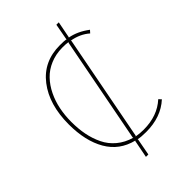

<svg xmlns="http://www.w3.org/2000/svg" viewBox="-245 -913 1019 1019"><g transform="rotate(-45 264.5 -404.0)"><path d="M360.8 -706.1 363.8 -709Q349.6 -711.9 318.8 -711.9Q269.5 -711.4 228.8 -694.1Q188 -676.8 159.7 -647.2Q131.3 -617.7 111.8 -577.6Q92.3 -537.6 83.3 -492.7Q74.2 -447.8 74.2 -398.9Q74.2 -347.2 82.8 -303.2Q91.3 -259.3 110.6 -219Q129.9 -178.7 164.8 -149.7Q199.7 -120.6 248 -106.9L246.1 -109.9ZM485.8 -158.2 499 -144Q429.2 -80.1 317.9 -80.1Q280.3 -80.1 257.8 -85L258.8 -82L241.2 12.2H223.1L242.2 -85.9L244.1 -88.9Q149.4 -112.3 102.3 -193.6Q55.2 -274.9 55.2 -398.9Q55.2 -547.4 125.7 -638.7Q196.3 -730 318.8 -730Q353 -730 367.2 -727.1L366.2 -730L382.8 -819.8H400.9L382.8 -727.1L380.9 -725.1Q436.5 -715.3 490.2 -674.8L477.1 -660.2Q437 -695.8 377 -706.1L378.9 -703.1L264.2 -106L261.2 -103Q288.1 -98.1 316.9 -98.1Q420.4 -98.1 485.8 -158.2Z"/></g></svg>

Font: Sinkin Sans 100 Thin
Style: Regular
Weight: 100
Designer: Keith Bates
Foundry: K-Type
Version: Sinkin Sans (version 1.0)  by Keith Bates   •   © 2014   www